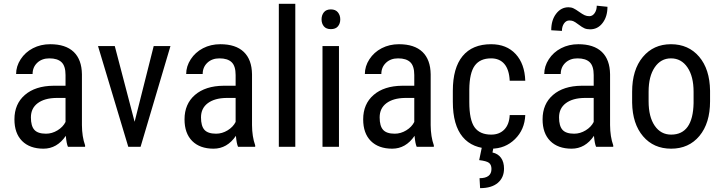

<svg xmlns="http://www.w3.org/2000/svg" viewBox="-20 -770 3791 1007"><path d="M336.4 0H426.3V-7.8C415.5 -37.8 410 -73.1 409.7 -113.8V-380.4C409 -431.8 394.6 -470.9 366.5 -497.8C338.3 -524.7 297.2 -538.1 243.2 -538.1C210 -538.1 179.9 -531.1 152.8 -517.1C125.8 -503.1 104.3 -483.8 88.4 -459.2C72.4 -434.7 64.5 -408.9 64.5 -381.8H150.9C150.9 -405.6 159 -425.2 175.3 -440.7C191.6 -456.1 212.7 -463.9 238.8 -463.9C267.4 -463.9 288.7 -457.2 302.7 -443.8C316.7 -430.5 323.7 -408 323.7 -376.5V-320.3H260.3C196.8 -319.7 146.8 -303.5 110.4 -272C73.9 -240.4 55.7 -197.8 55.7 -144C55.7 -95.2 69.1 -57.4 95.9 -30.5C122.8 -3.7 160.2 9.8 208 9.8C255.5 9.8 294.6 -12.7 325.2 -57.6C327.5 -30.6 331.2 -11.4 336.4 0ZM221.2 -68.8C192.5 -68.8 172.2 -75.6 160.2 -89.1C148.1 -102.6 142.1 -124.3 142.1 -154.3C142.1 -186.2 154 -211 177.7 -228.8C201.5 -246.5 233.9 -255.7 274.9 -256.3H323.7V-130.4C314.9 -112.8 300.9 -98.1 281.7 -86.4C262.5 -74.7 242.4 -68.8 221.2 -68.8Z M686 -131.3 582 -528.3H494.1L652.8 0H717.3L874 -528.3H786.1Z M1228.5 0H1318.4V-7.8C1307.6 -37.8 1302.1 -73.1 1301.8 -113.8V-380.4C1301.1 -431.8 1286.7 -470.9 1258.5 -497.8C1230.4 -524.7 1189.3 -538.1 1135.3 -538.1C1102.1 -538.1 1071.9 -531.1 1044.9 -517.1C1017.9 -503.1 996.4 -483.8 980.5 -459.2C964.5 -434.7 956.5 -408.9 956.5 -381.8H1043C1043 -405.6 1051.1 -425.2 1067.4 -440.7C1083.7 -456.1 1104.8 -463.9 1130.9 -463.9C1159.5 -463.9 1180.8 -457.2 1194.8 -443.8C1208.8 -430.5 1215.8 -408 1215.8 -376.5V-320.3H1152.3C1088.9 -319.7 1038.9 -303.5 1002.4 -272C966 -240.4 947.8 -197.8 947.8 -144C947.8 -95.2 961.2 -57.4 988 -30.5C1014.9 -3.7 1052.2 9.8 1100.1 9.8C1147.6 9.8 1186.7 -12.7 1217.3 -57.6C1219.6 -30.6 1223.3 -11.4 1228.5 0ZM1113.3 -68.8C1084.6 -68.8 1064.3 -75.6 1052.2 -89.1C1040.2 -102.6 1034.2 -124.3 1034.2 -154.3C1034.2 -186.2 1046.1 -211 1069.8 -228.8C1093.6 -246.5 1126 -255.7 1167 -256.3H1215.8V-130.4C1207 -112.8 1193 -98.1 1173.8 -86.4C1154.6 -74.7 1134.4 -68.8 1113.3 -68.8Z M1528.8 0V-750H1442.4V0Z M1757.8 0V-528.3H1671.4V0ZM1764.6 -668.5C1764.6 -682.8 1760.5 -695.1 1752.2 -705.3C1743.9 -715.6 1731.6 -720.7 1715.3 -720.7C1699.1 -720.7 1686.8 -715.7 1678.7 -705.6C1670.6 -695.5 1666.5 -683.1 1666.5 -668.5C1666.5 -653.8 1670.6 -641.6 1678.7 -631.8C1686.8 -622.1 1699.1 -617.2 1715.3 -617.2C1731.9 -617.2 1744.3 -622.1 1752.4 -631.8C1760.6 -641.6 1764.6 -653.8 1764.6 -668.5Z M2165.5 0H2255.4V-7.8C2244.6 -37.8 2239.1 -73.1 2238.8 -113.8V-380.4C2238.1 -431.8 2223.7 -470.9 2195.6 -497.8C2167.4 -524.7 2126.3 -538.1 2072.3 -538.1C2039.1 -538.1 2009 -531.1 1981.9 -517.1C1954.9 -503.1 1933.4 -483.8 1917.5 -459.2C1901.5 -434.7 1893.6 -408.9 1893.6 -381.8H1980C1980 -405.6 1988.1 -425.2 2004.4 -440.7C2020.7 -456.1 2041.8 -463.9 2067.9 -463.9C2096.5 -463.9 2117.8 -457.2 2131.8 -443.8C2145.8 -430.5 2152.8 -408 2152.8 -376.5V-320.3H2089.4C2025.9 -319.7 1975.9 -303.5 1939.5 -272C1903 -240.4 1884.8 -197.8 1884.8 -144C1884.8 -95.2 1898.2 -57.4 1925 -30.5C1951.9 -3.7 1989.3 9.8 2037.1 9.8C2084.6 9.8 2123.7 -12.7 2154.3 -57.6C2156.6 -30.6 2160.3 -11.4 2165.5 0ZM2050.3 -68.8C2021.6 -68.8 2001.3 -75.6 1989.3 -89.1C1977.2 -102.6 1971.2 -124.3 1971.2 -154.3C1971.2 -186.2 1983.1 -211 2006.8 -228.8C2030.6 -246.5 2063 -255.7 2104 -256.3H2152.8V-130.4C2144 -112.8 2130 -98.1 2110.8 -86.4C2091.6 -74.7 2071.5 -68.8 2050.3 -68.8Z M2556.2 -64C2516.4 -64 2487.4 -76.8 2469 -102.5C2450.6 -128.3 2441.4 -172.2 2441.4 -234.4V-301.8C2442.1 -359.4 2451.7 -400.8 2470.2 -426C2488.8 -451.3 2517.3 -463.9 2555.7 -463.9C2585.3 -463.9 2608.5 -454.1 2625.2 -434.6C2642 -415 2651.4 -385.7 2653.3 -346.7H2734.9C2732.9 -405.9 2716.1 -452.6 2684.3 -486.8C2652.6 -521 2609.7 -538.1 2555.7 -538.1C2490.2 -538.1 2440.4 -517.3 2406.2 -475.8C2372.1 -434.3 2355 -373.7 2355 -293.9V-235.8C2355 -154.5 2372.2 -93.2 2406.5 -52C2440.8 -10.8 2490.7 9.8 2556.2 9.8C2605.3 9.8 2646.9 -6.9 2680.9 -40.3C2714.9 -73.6 2732.9 -115.7 2734.9 -166.5H2653.3C2651.7 -133.6 2642.3 -108.3 2625 -90.6C2607.7 -72.8 2584.8 -64 2556.2 -64ZM2567.9 4.4H2506.8L2493.2 69.8C2518.9 72.8 2536.1 77.6 2544.7 84.2C2553.3 90.9 2557.6 101.6 2557.6 116.2C2557.6 148.4 2536.8 164.6 2495.1 164.6L2498 216.8C2538.4 216.8 2569.4 207.5 2591.1 189C2612.7 170.4 2623.5 145.5 2623.5 114.3C2623.5 91.5 2618.3 72.8 2607.9 58.1C2597.5 43.5 2582.5 34 2563 29.8Z M3106.4 0H3196.3V-7.8C3185.5 -37.8 3180 -73.1 3179.7 -113.8V-380.4C3179 -431.8 3164.6 -470.9 3136.5 -497.8C3108.3 -524.7 3067.2 -538.1 3013.2 -538.1C2980 -538.1 2949.9 -531.1 2922.9 -517.1C2895.8 -503.1 2874.3 -483.8 2858.4 -459.2C2842.4 -434.7 2834.5 -408.9 2834.5 -381.8H2920.9C2920.9 -405.6 2929 -425.2 2945.3 -440.7C2961.6 -456.1 2982.7 -463.9 3008.8 -463.9C3037.4 -463.9 3058.8 -457.2 3072.8 -443.8C3086.8 -430.5 3093.8 -408 3093.8 -376.5V-320.3H3030.3C2966.8 -319.7 2916.8 -303.5 2880.4 -272C2843.9 -240.4 2825.7 -197.8 2825.7 -144C2825.7 -95.2 2839.1 -57.4 2866 -30.5C2892.8 -3.7 2930.2 9.8 2978 9.8C3025.6 9.8 3064.6 -12.7 3095.2 -57.6C3097.5 -30.6 3101.2 -11.4 3106.4 0ZM2991.2 -68.8C2962.6 -68.8 2942.2 -75.6 2930.2 -89.1C2918.1 -102.6 2912.1 -124.3 2912.1 -154.3C2912.1 -186.2 2924 -211 2947.8 -228.8C2971.5 -246.5 3003.9 -255.7 3044.9 -256.3H3093.8V-130.4C3085 -112.8 3071 -98.1 3051.8 -86.4C3032.6 -74.7 3012.4 -68.8 2991.2 -68.8ZM3166 -734.4 3109.9 -740.2C3109.9 -724.6 3106.1 -711.5 3098.6 -700.9C3091.1 -690.3 3081.9 -685.1 3070.8 -685.1C3062 -685.1 3053.9 -686.8 3046.4 -690.2C3038.9 -693.6 3029.2 -699.5 3017.3 -708C3005.5 -716.5 2995.6 -722.6 2987.8 -726.3C2980 -730.1 2971.2 -731.9 2961.4 -731.9C2935.7 -731.9 2914.2 -720.7 2897 -698.2C2879.7 -675.8 2871.1 -646.8 2871.1 -611.3L2927.2 -607.9C2927.2 -623.5 2930.9 -636.6 2938.2 -647C2945.6 -657.4 2954.8 -662.6 2965.8 -662.6C2973.3 -662.6 2980 -661.5 2985.8 -659.4C2991.7 -657.3 3001.1 -651.3 3014.2 -641.4C3027.2 -631.4 3037.8 -624.8 3045.9 -621.3C3054 -617.9 3063.8 -616.2 3075.2 -616.2C3101.9 -616.2 3123.7 -627.4 3140.6 -649.7C3157.6 -672 3166 -700.2 3166 -734.4Z M3295.4 -288.6V-231C3296.7 -157.1 3315.8 -98.5 3352.8 -55.2C3389.7 -11.9 3438.8 9.8 3500 9.8C3561.8 9.8 3611.3 -12.5 3648.4 -57.1C3685.5 -101.7 3704.1 -162.3 3704.1 -238.8V-294.4C3703.1 -369.6 3684 -429 3646.7 -472.7C3609.5 -516.3 3560.2 -538.1 3499 -538.1C3437.8 -538.1 3388.6 -515.7 3351.3 -470.9C3314 -426.2 3295.4 -365.4 3295.4 -288.6ZM3381.8 -238.8V-289.1C3381.8 -342.8 3392.5 -385.3 3413.8 -416.7C3435.1 -448.2 3463.5 -463.9 3499 -463.9C3535.2 -463.9 3564 -448.2 3585.4 -416.7C3606.9 -385.3 3617.7 -342.6 3617.7 -288.6V-229C3615.4 -119 3576.2 -64 3500 -64C3463.9 -64 3435.1 -79.5 3413.8 -110.6C3392.5 -141.7 3381.8 -184.4 3381.8 -238.8Z"/></svg>

Font: Roboto Condensed
Style: Regular
Weight: 400
Designer: Google
Version: Version 2.134; 2016